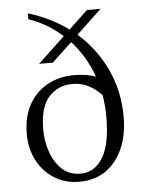

<svg xmlns="http://www.w3.org/2000/svg" viewBox="-54 -792 638 846"><g transform="rotate(-5 265.5 -369.5)"><path d="M263 10Q200 10 152 -20.5Q104 -51 77 -103Q50 -155 50 -219Q50 -296 80.5 -350Q111 -404 163 -432Q215 -460 279 -460Q310 -460 333.5 -456Q357 -452 376 -445Q343 -537 280 -606L192 -523H131L250 -635Q185 -694 101 -723V-749Q200 -719 278 -662L362 -741H422L311 -636Q392 -565 437 -468Q482 -371 482 -259Q482 -180 456 -119.5Q430 -59 381 -24.5Q332 10 263 10ZM124 -232Q124 -181 140.5 -133.5Q157 -86 189.5 -55.5Q222 -25 272 -25Q333 -25 369.5 -84Q406 -143 406 -264Q406 -314 398 -361Q371 -390 339.5 -406Q308 -422 269 -422Q206 -422 165 -377Q124 -332 124 -232Z"/></g></svg>

Font: Spectral Light
Style: Regular
Weight: 300
Designer: Jean-Baptiste Levee
Foundry: Production Type
Version: Version 2.001